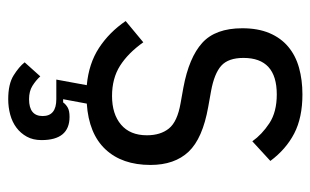

<svg xmlns="http://www.w3.org/2000/svg" viewBox="-168 -400 774 479"><g transform="rotate(90 219.5 -160.0)"><path d="M227 207Q189 207 167.5 193.5Q146 180 135 166L170 127Q180 138 193.5 146.5Q207 155 227 155Q269 155 269 121Q269 87 227 87H178L192 11Q138 6 99 -19.5Q60 -45 32 -86L85 -130Q112 -92 143.5 -72Q175 -52 219 -52Q264 -52 290.5 -74.5Q317 -97 317 -139Q317 -173 300 -194Q283 -215 237 -223L198 -230Q123 -244 86.5 -277Q50 -310 50 -377Q50 -416 62 -444.5Q74 -473 96 -491.5Q118 -510 148.5 -518.5Q179 -527 215 -527Q273 -527 312.5 -506.5Q352 -486 381 -447L332 -402Q315 -426 287 -444.5Q259 -463 215 -463Q124 -463 124 -380Q124 -342 143.5 -324.5Q163 -307 207 -299L246 -292Q325 -278 358 -243Q391 -208 391 -148Q391 -77 352 -35.5Q313 6 238 11L227 70H235Q240 63 248 58.5Q256 54 271 54Q329 54 329 124Q329 145 320.5 160.5Q312 176 298 186.5Q284 197 265.5 202Q247 207 227 207Z"/></g></svg>

Font: IBM Plex Sans Cond
Style: Regular
Weight: 400
Width: 3
Designer: Mike Abbink, Paul van der Laan, Pieter van Rosmalen
Foundry: Bold Monday
Version: Version 1.3